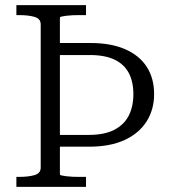

<svg xmlns="http://www.w3.org/2000/svg" viewBox="-20 -730 667 750"><path d="M316 -710H44V-671H54Q91 -671 115 -664Q139 -657 139 -635V-75Q139 -53 115 -46Q91 -39 54 -39H44V0H316V-39H291Q278 -39 264.5 -39.5Q251 -40 239.5 -41.5Q228 -43 221 -44.5Q214 -46 214 -49V-661Q214 -664 221 -665.5Q228 -667 239.5 -668.5Q251 -670 264.5 -670.5Q278 -671 291 -671H316ZM582 -362Q582 -424 553.5 -468.5Q525 -513 469.5 -537.5Q414 -562 333 -562H181L172 -515H331Q390 -515 427.5 -497Q465 -479 483 -445Q501 -411 501 -362Q501 -314 483 -278.5Q465 -243 426.5 -223Q388 -203 326 -203H172V-157H328Q410 -157 466.5 -183Q523 -209 552.5 -255.5Q582 -302 582 -362Z"/></svg>

Font: Roboto Serif 36pt Light
Style: Regular
Weight: 300
Designer: Greg Gazdowicz
Foundry: Commercial Type
Version: Version 1.008